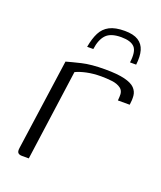

<svg xmlns="http://www.w3.org/2000/svg" viewBox="-110 -631 590 703"><g transform="rotate(20 185.0 -279.5)"><path d="M85 0H58Q48 0 43 -5Q38 -10 40 -24L90 -379Q111 -385 146.5 -393.5Q182 -402 236 -402Q285 -402 313 -395Q341 -388 353 -375.5Q365 -363 366.5 -346.5Q368 -330 365 -311H319L320 -325Q322 -348 308.5 -358Q295 -368 274 -370.5Q253 -373 232 -373Q201 -373 175.5 -367.5Q150 -362 134 -354ZM256 -559Q290 -559 309 -547Q328 -535 334.5 -512.5Q341 -490 337 -457H313Q319 -501 304 -517Q289 -533 252 -533Q211 -533 193 -514Q175 -495 170 -457H146Q152 -491 163.5 -513.5Q175 -536 197 -547.5Q219 -559 256 -559Z"/></g></svg>

Font: Genos Light
Style: Italic
Weight: 300
Italic angle: -8°
Designer: Robert E. Leuschke
Foundry: Robert E. Leuschke
Version: Version 1.010